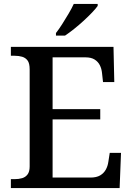

<svg xmlns="http://www.w3.org/2000/svg" viewBox="-20 -951 671 971"><path d="M35 0V-45H54Q75 -45 92 -50Q109 -55 119.5 -69Q130 -83 130 -109V-600Q130 -631 119.5 -645Q109 -659 92 -664Q75 -669 54 -669H35V-714H554L558 -536H501L496 -581Q494 -603 485 -621Q476 -639 458.5 -650Q441 -661 412 -661H246V-399H487V-347H246V-53H437Q468 -53 486.5 -64Q505 -75 515 -93Q525 -111 528 -133L535 -178H592L585 0ZM263 -784Q278 -803 294.5 -829Q311 -855 327 -882Q343 -909 353 -931H474V-921Q465 -908 446 -888Q427 -868 403 -846Q379 -824 354.5 -804.5Q330 -785 309 -771H263Z"/></svg>

Font: Noto Serif Hebrew Medium
Style: Regular
Weight: 500
Version: Version 2.003